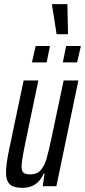

<svg xmlns="http://www.w3.org/2000/svg" viewBox="-20 -898 410 926"><path d="M9 -66Q9 -104 23 -172L94 -510H165L102 -208Q84 -121 84 -96Q84 -73 93.5 -65Q103 -57 127 -57Q158 -57 176 -77Q194 -97 204.5 -132.5Q215 -168 230 -240L287 -510H358L252 0H186L195 -60H190Q161 8 88 8Q46 8 27.5 -9Q9 -26 9 -66ZM134 -597 152 -676H221L205 -597ZM283 -597 299 -676H370L352 -597ZM253 -733 231 -873V-878H305L308 -738V-733Z"/></svg>

Font: Saira Ultra Condensed Medium
Style: Italic
Weight: 500
Width: 1
Italic angle: -12°
Designer: Hector Gatti with collaboration of the Omnibus-Type team
Foundry: Omnibus-Type
Version: Version 1.001; ttfautohint (v1.8)